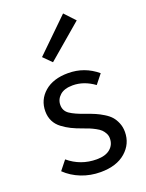

<svg xmlns="http://www.w3.org/2000/svg" viewBox="-149 -854 716 940"><g transform="rotate(-20 209.5 -384.5)"><path d="M209 12.2Q156.2 12.2 109.1 -6.3Q62 -24.9 27.8 -58.1L65.9 -106Q128.9 -53.2 211.9 -53.2Q258.3 -53.2 282.7 -74Q307.1 -94.7 307.1 -127.9Q307.1 -142.6 300.5 -154.8Q293.9 -167 285.2 -175.5Q276.4 -184.1 260 -192.9Q243.7 -201.7 231.2 -206.8Q218.8 -211.9 198.2 -219.2Q166.5 -230.5 144.3 -241.5Q122.1 -252.4 100.1 -268.8Q78.1 -285.2 66.7 -308.1Q55.2 -331.1 55.2 -359.9Q55.2 -419.9 100.3 -459Q145.5 -498 223.1 -498Q308.6 -498 374 -442.9L335.9 -395Q282.2 -434.1 224.1 -434.1Q180.2 -434.1 157.5 -413.6Q134.8 -393.1 134.8 -363.8Q134.8 -333.5 159.4 -316.4Q184.1 -299.3 237.8 -280.8Q264.6 -271.5 283.2 -263.4Q301.8 -255.4 323 -242.4Q344.2 -229.5 356.9 -215.1Q369.6 -200.7 378.4 -179.4Q387.2 -158.2 387.2 -132.8Q387.2 -70.8 339.8 -29.3Q292.5 12.2 209 12.2ZM172.9 -573.2 130.9 -615.2 300.8 -780.8 352.1 -726.1Z"/></g></svg>

Font: Source Sans Pro
Style: Regular
Weight: 400
Designer: Paul D. Hunt
Foundry: Adobe Systems Incorporated
Version: Version 3.006;hotconv 1.0.111;makeotfexe 2.5.65597